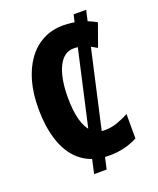

<svg xmlns="http://www.w3.org/2000/svg" viewBox="-152 -852 842 1020"><g transform="rotate(-20 269.0 -342.5)"><path d="M460 -760 272 75H201L389 -760ZM327 -590Q298 -590 276 -573.5Q254 -557 239 -525.5Q224 -494 216.5 -451Q209 -408 209 -355Q209 -280 223 -228.5Q237 -177 265 -151Q293 -125 335 -125Q371 -125 404.5 -136.5Q438 -148 472 -166V-28Q436 -9 396.5 0.5Q357 10 312 10Q222 10 162 -33.5Q102 -77 72 -159Q42 -241 42 -356Q42 -437 60.5 -504Q79 -571 114.5 -620.5Q150 -670 201 -697Q252 -724 317 -724Q363 -724 409 -712Q455 -700 496 -676L450 -548Q421 -566 391 -578Q361 -590 327 -590Z"/></g></svg>

Font: Noto Sans Display Condensed ExtraBold
Style: Regular
Weight: 800
Width: 3
Designer: Monotype Design Team
Foundry: Monotype Imaging Inc.
Version: Version 2.003